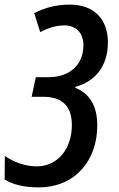

<svg xmlns="http://www.w3.org/2000/svg" viewBox="-86 -571 517 831"><path d="M81 240C240 240 335 123 335 -28C335 -113 302 -166 240 -191V-195C328 -219 381 -286 381 -388C381 -489 320 -551 217 -551C157 -551 109 -538 62 -514L88 -432C124 -451 158 -461 193 -461C244 -461 275 -428 275 -375C275 -289 214 -237 125 -237H69L51 -152H103C181 -152 225 -113 225 -30C225 73 164 149 73 149C23 149 -28 130 -65 104L-66 206C-30 228 19 240 81 240Z"/></svg>

Font: Noto Sans Display SemiCondensed Medium
Style: Italic
Weight: 500
Width: 4
Italic angle: -12°
Designer: Monotype Design Team
Foundry: Monotype Imaging Inc.
Version: Version 1.900